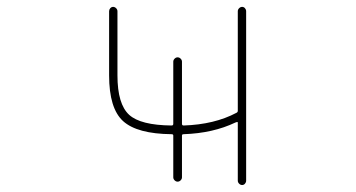

<svg xmlns="http://www.w3.org/2000/svg" viewBox="-20 -564 1040 561"><path d="M674.8 -36.1V-205.1Q674.8 -209 670.9 -207L668 -206.1Q602.5 -174.8 516.6 -171.9Q511.7 -171.9 511.7 -168V-45.9Q511.7 -41 507.8 -37.1Q503.9 -33.2 499 -33.2Q494.1 -33.2 490.2 -37.1Q486.3 -41 486.3 -45.9V-168Q486.3 -171.9 481.4 -171.9Q380.9 -172.9 339.8 -210Q298.8 -247.1 298.8 -343.8V-531.2Q298.8 -536.1 302.2 -540Q305.7 -543.9 310.5 -543.9Q315.4 -543.9 319.3 -540Q323.2 -536.1 323.2 -531.2V-343.8Q323.2 -259.8 357.4 -228.5Q390.6 -198.2 481.4 -197.3Q486.3 -197.3 486.3 -202.1V-383.8Q486.3 -388.7 490.2 -392.6Q494.1 -396.5 499 -396.5Q503.9 -396.5 507.8 -392.6Q511.7 -388.7 511.7 -383.8V-202.1Q511.7 -197.3 516.6 -197.3Q606.4 -200.2 670.9 -234.4Q674.8 -236.3 674.8 -240.2V-531.2Q674.8 -536.1 678.7 -540Q682.6 -543.9 687.5 -543.9Q692.4 -543.9 695.8 -540Q699.2 -536.1 699.2 -531.2V-36.1Q699.2 -31.2 695.8 -27.3Q692.4 -23.4 687.5 -23.4Q682.6 -23.4 678.7 -27.3Q674.8 -31.2 674.8 -36.1Z"/></svg>

Font: Rounded Mgen+ 1m thin
Style: Regular
Weight: 100
Designer: [Source Han Sans]
Ryoko NISHIZUKA  (kana & ideographs); Paul D. Hunt (Latin, Greek & Cyrillic); Wenlong ZHANG  (bopomofo
Version: Version 1.059.20150602